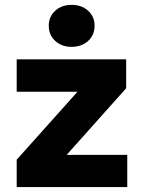

<svg xmlns="http://www.w3.org/2000/svg" viewBox="-20 -755 581 775"><path d="M47.4 0V-110.4L292 -383.8V-384.8H47.4V-515.6H489.3V-398.9L250 -130.9V-129.9H493.7V0ZM269 -565.9Q229 -565.9 202.9 -589.8Q176.8 -613.8 176.8 -650.9Q176.8 -688 202.9 -711.7Q229 -735.4 269 -735.4Q309.6 -735.4 335.7 -711.7Q361.8 -688 361.8 -650.9Q361.8 -613.8 335.7 -589.8Q309.6 -565.9 269 -565.9Z"/></svg>

Font: Inter Display ExtraBold
Style: Regular
Weight: 800
Designer: Rasmus Andersson
Foundry: rsms
Version: Version 4.000;git-a52131595